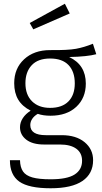

<svg xmlns="http://www.w3.org/2000/svg" viewBox="-20 -802 546 1027"><path d="M495 -512Q447 -499 350 -497Q439 -455 439 -355Q439 -278 388 -230.5Q337 -183 250 -183Q211 -183 182 -193Q163 -182 152.5 -166.5Q142 -151 142 -133Q142 -79 225 -79H310Q387 -79 432.5 -41.5Q478 -4 478 55Q478 127 421 166Q364 205 251 205Q134 205 83.5 169.5Q33 134 33 55H87Q88 93 103 115Q118 137 153 147Q188 157 251 157Q339 157 379 131.5Q419 106 419 58Q419 16 388 -6.5Q357 -29 301 -29H216Q154 -29 120.5 -55Q87 -81 87 -121Q87 -147 102 -170Q117 -193 144 -210Q99 -233 77.5 -269Q56 -305 56 -357Q56 -436 109 -485Q162 -534 248 -534Q343 -533 386.5 -541Q430 -549 477 -568ZM116 -357Q116 -295 151.5 -260Q187 -225 248 -225Q312 -225 346 -259.5Q380 -294 380 -356Q380 -419 346.5 -454Q313 -489 248 -489Q183 -489 149.5 -453Q116 -417 116 -357ZM353 -730 158 -645 139 -679 327 -782Z"/></svg>

Font: Fira Sans Light
Style: Regular
Weight: 300
Designer: bBox Type GmbH & Carrois Corporate GbR & Edenspiekermann AG
Foundry: bBox Type GmbH & Carrois Corporate GbR & Edenspiekermann AG
Version: Version 4.301